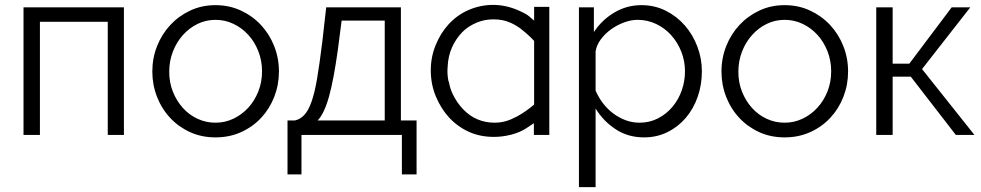

<svg xmlns="http://www.w3.org/2000/svg" viewBox="-20 -551 4006 784"><path d="M486 0H420V-462H143V0H76V-521H486Z M860 10Q803 10 756 -11.5Q709 -33 674.5 -70Q640 -107 621 -156Q602 -205 602 -259Q602 -314 621.5 -363Q641 -412 675.5 -449Q710 -486 757 -508Q804 -530 860 -530Q916 -530 963.5 -508Q1011 -486 1045.5 -449Q1080 -412 1099.5 -363Q1119 -314 1119 -259Q1119 -205 1100 -156Q1081 -107 1046.5 -70Q1012 -33 964.5 -11.5Q917 10 860 10ZM671 -258Q671 -214 686 -176.5Q701 -139 726.5 -110.5Q752 -82 786.5 -66Q821 -50 860 -50Q899 -50 933.5 -66.5Q968 -83 994 -111.5Q1020 -140 1035 -178Q1050 -216 1050 -260Q1050 -303 1035 -341.5Q1020 -380 994 -408.5Q968 -437 933.5 -453.5Q899 -470 860 -470Q821 -470 787 -453.5Q753 -437 727 -408Q701 -379 686 -340.5Q671 -302 671 -258Z M1154 -59H1184Q1206 -64 1222.5 -81.5Q1239 -99 1252 -135.5Q1265 -172 1275 -231.5Q1285 -291 1296 -380L1312 -521H1617V-59H1681V161H1621V0H1211V161H1154ZM1551 -59V-467H1375L1360 -351Q1343 -227 1323.5 -157Q1304 -87 1277 -59Z M1997 8Q1940 8 1894 -13Q1848 -34 1813 -72Q1780 -108 1759 -159Q1739 -208 1739 -264Q1739 -318 1759 -367Q1779 -416 1812 -452Q1847 -490 1893 -510Q1941 -531 1994 -531Q2045 -531 2096 -509Q2130 -494 2141 -484Q2153 -473 2161 -467V-523H2223V0H2160V-48Q2141 -35 2130 -28Q2105 -11 2067 -1Q2031 8 1997 8ZM1995 -472Q1958 -472 1925 -458Q1890 -443 1867 -419Q1841 -392 1826 -358Q1810 -323 1808 -280Q1807 -271 1807 -263Q1807 -237 1812 -217H1813Q1817 -191 1829 -166Q1846 -131 1871 -105Q1898 -77 1929 -64Q1962 -50 1999 -50Q2025 -50 2048 -57Q2068 -63 2092 -76Q2127 -95 2161 -124V-384Q2139 -408 2107 -433Q2089 -447 2065 -458Q2034 -472 1995 -472Z M2610 10Q2544 10 2493.5 -23.5Q2443 -57 2412 -108V213H2344V-521H2405V-420Q2437 -469 2488 -499.5Q2539 -530 2599 -530Q2653 -530 2698 -507.5Q2743 -485 2776 -447.5Q2809 -410 2827.5 -361Q2846 -312 2846 -260Q2846 -205 2829 -156Q2812 -107 2780.5 -70Q2749 -33 2705.5 -11.5Q2662 10 2610 10ZM2591 -50Q2633 -50 2667.5 -68Q2702 -86 2726.5 -115.5Q2751 -145 2764 -182.5Q2777 -220 2777 -260Q2777 -302 2762 -340Q2747 -378 2721 -407Q2695 -436 2659.5 -453Q2624 -470 2583 -470Q2557 -470 2528.5 -459.5Q2500 -449 2475.5 -431.5Q2451 -414 2433.5 -390.5Q2416 -367 2412 -341V-181Q2424 -153 2442.5 -129Q2461 -105 2484.5 -87.5Q2508 -70 2535 -60Q2562 -50 2591 -50Z M3184 10Q3127 10 3080 -11.5Q3033 -33 2998.5 -70Q2964 -107 2945 -156Q2926 -205 2926 -259Q2926 -314 2945.5 -363Q2965 -412 2999.5 -449Q3034 -486 3081 -508Q3128 -530 3184 -530Q3240 -530 3287.5 -508Q3335 -486 3369.5 -449Q3404 -412 3423.5 -363Q3443 -314 3443 -259Q3443 -205 3424 -156Q3405 -107 3370.5 -70Q3336 -33 3288.5 -11.5Q3241 10 3184 10ZM2995 -258Q2995 -214 3010 -176.5Q3025 -139 3050.5 -110.5Q3076 -82 3110.5 -66Q3145 -50 3184 -50Q3223 -50 3257.5 -66.5Q3292 -83 3318 -111.5Q3344 -140 3359 -178Q3374 -216 3374 -260Q3374 -303 3359 -341.5Q3344 -380 3318 -408.5Q3292 -437 3257.5 -453.5Q3223 -470 3184 -470Q3145 -470 3111 -453.5Q3077 -437 3051 -408Q3025 -379 3010 -340.5Q2995 -302 2995 -258Z M3866 -521H3942L3745 -269L3959 0H3883L3699 -238H3625V0H3558V-521H3625V-291H3693Z"/></svg>

Font: Oxford Sans
Style: Regular
Weight: 400
Designer: Matt McInerney, Pablo Impallari, Rodrigo Fuenzalida
Foundry: Matt McInerney, Pablo Impallari, Rodrigo Fuenzalida
Version: Version 3.000g; ttfautohint (v1.5) -l 8 -r 28 -G 28 -x 14 -D